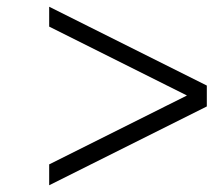

<svg xmlns="http://www.w3.org/2000/svg" viewBox="-20 -630 646 570"><path d="M126 -80V-142L594 -376V-314ZM594 -317 126 -551V-610L594 -376Z"/></svg>

Font: Libre Bodoni Medium
Style: Italic
Weight: 500
Italic angle: -13°
Designer: Pablo Impallari, Rodrigo Fuenzalida
Foundry: Impallari Type
Version: Version 2.005;gftools[0.9.23]